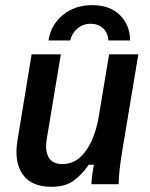

<svg xmlns="http://www.w3.org/2000/svg" viewBox="-20 -709 578 739"><path d="M176.7 10Q100.8 10 67.1 -38.3Q33.3 -86.7 47.5 -170L101.7 -500H214.2L160 -174.2Q152.5 -130 167.1 -103.8Q181.7 -77.5 220 -77.5Q258.3 -77.5 286.2 -101.7Q314.2 -125.8 332.9 -167.5Q351.7 -209.2 360 -260L400 -500H512.5L450 -125Q444.2 -89.2 440.4 -56.7Q436.7 -24.2 436.7 0H331.7Q332.5 -16.7 335 -36.2Q337.5 -55.8 341.7 -75H321.7Q295.8 -37.5 263.8 -13.8Q231.7 10 176.7 10ZM166.7 -553.3Q175.8 -613.3 221.7 -651.2Q267.5 -689.2 335 -689.2Q402.5 -689.2 441.2 -651.2Q480 -613.3 480.8 -553.3H397.5Q395 -583.3 376.2 -600.4Q357.5 -617.5 329.2 -617.5Q299.2 -617.5 277.9 -599.2Q256.7 -580.8 250 -553.3Z"/></svg>

Font: Familjen Grotesk GF Medium
Style: Italic
Weight: 500
Designer: Anders Wikstroem, Jonas Baeckman, Matilda Gysing, Kristian Moeller
Foundry: Familjen STHML AB
Version: Version 2.000; Beta; Release 4; Build 6